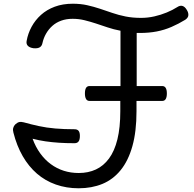

<svg xmlns="http://www.w3.org/2000/svg" viewBox="-20 -994 1042 1031"><path d="M402 17Q337 17 280 -3Q223 -23 178.5 -61.5Q134 -100 102 -155.5Q70 -211 52 -282Q48 -296 51 -307Q54 -318 62 -326Q73 -336 83 -338.5Q93 -341 108 -337Q147 -326 188.5 -317Q230 -308 277 -304Q324 -300 380 -300Q395 -300 402 -291.5Q409 -283 409 -264Q409 -244 402 -234.5Q395 -225 380 -225Q335 -225 297 -227.5Q259 -230 224.5 -235Q190 -240 155 -249Q171 -205 196 -170.5Q221 -136 253 -112.5Q285 -89 322.5 -77Q360 -65 403 -65Q454 -65 495 -84Q536 -103 565.5 -143Q595 -183 610.5 -246Q626 -309 626 -397V-452H461Q448 -452 442 -462.5Q436 -473 436 -492Q436 -512 442 -522Q448 -532 461 -532H627V-829Q590 -836 557.5 -847Q525 -858 494.5 -868Q464 -878 433.5 -885.5Q403 -893 370 -893Q336 -893 308.5 -883Q281 -873 261 -855Q241 -837 227.5 -813.5Q214 -790 208 -763Q205 -747 193.5 -740Q182 -733 160 -735Q139 -738 129.5 -748Q120 -758 123 -774Q130 -814 149.5 -850Q169 -886 200 -914Q231 -942 274 -958Q317 -974 371 -974Q413 -974 448.5 -966Q484 -958 517 -947Q550 -936 583.5 -924.5Q617 -913 654.5 -905.5Q692 -898 737 -898Q774 -898 809 -906Q844 -914 875.5 -927Q907 -940 932 -956Q947 -966 960 -962Q973 -958 983 -941Q992 -927 991.5 -913Q991 -899 975 -888Q939 -866 901 -849.5Q863 -833 821.5 -825Q780 -817 731 -817Q727 -817 723 -817Q719 -817 714 -817V-532H851Q876 -532 876 -492Q876 -473 870 -462.5Q864 -452 851 -452H713V-397Q713 -288 691 -209.5Q669 -131 628 -80.5Q587 -30 530 -6.5Q473 17 402 17Z"/></svg>

Font: Playwrite IT Trad
Style: Regular
Weight: 400
Designer: Veronika Burian, José Scaglione
Foundry: TypeTogether
Version: Version 1.002